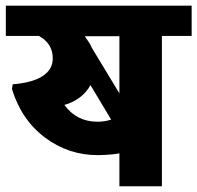

<svg xmlns="http://www.w3.org/2000/svg" viewBox="-35 -651 689 671"><path d="M305.7 -225.6H306.2Q330.6 -225.6 353.5 -232.9L281.2 -353.5Q252.4 -302.2 189.9 -284.2Q232.9 -225.6 305.7 -225.6ZM382.3 -524.4H261.7L267.6 -514.6Q279.8 -499 285.6 -484.4L382.3 -324.7ZM382.3 0V-115.2Q357.9 -109.9 309.1 -108.9Q206.1 -107.9 123 -169.7Q40 -231.4 6.8 -339.8L9.3 -356.4Q78.1 -361.8 113.8 -385Q149.4 -408.2 149.4 -446.8Q149.4 -499 101.1 -525.4H-14.6V-631.3H634.8V-525.4H530.8V0Z"/></svg>

Font: Yantramanav Black
Style: Regular
Weight: 900
Version: Version 1.001;PS 1.0;hotconv 1.0.72;makeotf.lib2.5.5900; ttf